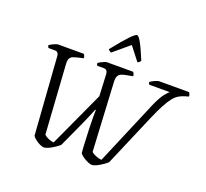

<svg xmlns="http://www.w3.org/2000/svg" viewBox="-155 -1140 1428 1329"><g transform="rotate(20 559.5 -476.0)"><path d="M295 0Q283 0 265 -8.5Q247 -17 231 -29.5Q215 -42 207 -54L166 -630Q165 -642 158 -650Q151 -658 136 -658H91Q88 -660 85.5 -665Q83 -670 83 -676Q93 -685 114.5 -694.5Q136 -704 145 -704H334Q337 -700 340.5 -692.5Q344 -685 344 -675L297 -664Q282 -660 268.5 -655Q255 -650 247.5 -636.5Q240 -623 242 -594L275 -87Q287 -75 308 -66Q329 -57 347 -56L535 -465L527 -628Q525 -643 518.5 -650.5Q512 -658 495 -658H450Q447 -661 445 -665.5Q443 -670 444 -676Q450 -682 462.5 -688.5Q475 -695 487 -699.5Q499 -704 505 -704H697Q700 -700 704 -692.5Q708 -685 708 -675L651 -664Q637 -661 623.5 -655.5Q610 -650 602.5 -636Q595 -622 596 -594L623 -87Q635 -75 658 -66Q681 -57 699 -56L899 -528Q929 -597 952 -625Q975 -653 983 -658H833Q830 -661 828 -665Q826 -669 826 -676Q837 -685 858.5 -694.5Q880 -704 889 -704H1109Q1112 -700 1115.5 -692.5Q1119 -685 1119 -675L1091 -667Q1068 -660 1048.5 -648.5Q1029 -637 1010 -613.5Q991 -590 968.5 -548Q946 -506 917 -438L755 -59Q733 -39 702.5 -21Q672 -3 649 0Q636 0 617 -8.5Q598 -17 580 -29.5Q562 -42 555 -53Q553 -72 551.5 -103Q550 -134 548.5 -167Q547 -200 546 -228Q545 -256 545 -269Q544 -293 544 -321Q544 -349 545 -367H540Q530 -342 520 -318Q510 -294 495.5 -261.5Q481 -229 459 -181Q437 -133 403 -59Q380 -38 349 -20.5Q318 -3 295 0ZM507 -776Q499 -780 493 -785Q487 -790 486 -794Q552 -877 588 -914.5Q624 -952 636 -952Q648 -952 669 -914.5Q690 -877 724 -794Q721 -790 716 -784.5Q711 -779 702 -776L625 -875Z"/></g></svg>

Font: Texturina 72pt 72pt Light
Style: Italic
Weight: 300
Italic angle: -11°
Designer: Guillermo Torres Carreño
Foundry: Omnibus-Type
Version: Version 1.002; ttfautohint (v1.8.3)